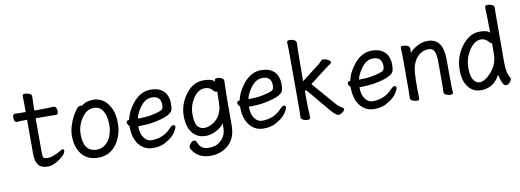

<svg xmlns="http://www.w3.org/2000/svg" viewBox="-67 -1122 4634 1710"><g transform="rotate(-10 2250.0 -267.0)"><path d="M280.8 23.9Q221.7 23.9 195.3 -9Q168.9 -42 168.9 -109.9V-418.9Q96.7 -418.9 78.6 -416Q50.8 -416 50.8 -460.9Q50.8 -491.2 74.7 -491.2Q105 -488.8 168.9 -488.8V-559.1Q167 -615.2 167 -634.8Q167 -650.9 189 -650.9Q206.5 -650.9 228.3 -643.6Q250 -636.2 250 -617.2Q247.6 -563 246.6 -488.8Q382.8 -488.8 421.9 -492.2Q438 -492.2 444.3 -476.1Q450.7 -460 450.7 -445.8Q450.7 -417 428.7 -417Q408.7 -417 389.6 -418Q370.6 -418.9 246.6 -418.9V-107.9Q246.6 -71.8 254.6 -61.8Q262.7 -51.8 292 -51.8Q335.9 -51.8 407.7 -92.8Q425.8 -106 434.6 -106Q446.8 -106 446.8 -88.9Q446.8 -61 390.6 -20Q330.6 23.9 280.8 23.9Z M736.3 -48.8Q817.9 -48.8 862.3 -143.1Q882.3 -189 882.3 -245.1Q882.3 -327.1 854.2 -373.5Q826.2 -419.9 771 -419.9Q706.1 -419.9 661.1 -352.5Q616.2 -285.2 616.2 -208Q616.2 -48.8 736.3 -48.8ZM736.3 23.9Q641.1 23.9 589.1 -39.1Q537.1 -102.1 537.1 -207Q537.1 -251 550.5 -294.9Q564 -338.9 582.5 -375.5Q601.1 -412.1 621.1 -436Q641.1 -460 655.3 -460Q670.9 -460 673.3 -457Q711.9 -492.2 777.3 -492.2Q886.2 -492.2 938 -376Q960 -323.2 960 -245.1Q960 -147.9 905.3 -64Q842.3 23.9 736.3 23.9Z M1149.9 -257.8Q1214.8 -257.8 1259.5 -266.4Q1304.2 -274.9 1332.8 -283.9Q1361.3 -293 1369.6 -304.4Q1377.9 -315.9 1377.9 -340.8Q1377.9 -421.9 1296.9 -421.9Q1239.3 -421.9 1195.6 -365Q1151.9 -308.1 1142.1 -257.8ZM1230 23.9Q1180.2 23.9 1141.1 -2.9Q1102.1 -29.8 1079.6 -78.9Q1057.1 -127.9 1057.1 -207Q1038.1 -223.1 1038.1 -241.2Q1038.1 -259.8 1064 -259.8Q1077.1 -333 1139.2 -410.2Q1208 -492.2 1296.9 -492.2Q1356.9 -492.2 1392.6 -469.5Q1428.2 -446.8 1442.1 -411.9Q1456.1 -377 1456.1 -339.8Q1456.1 -306.2 1451.2 -285.2Q1437 -229 1266.1 -199.2Q1209 -189.9 1134.3 -189.9Q1134.3 -122.1 1162.1 -84.5Q1189.9 -46.9 1230 -46.9Q1339.8 -46.9 1412.1 -127.9Q1430.2 -146 1440.9 -146Q1459 -146 1459 -127.9Q1459 -118.2 1445.3 -94.2Q1418 -40 1333 3.9Q1289.1 23.9 1230 23.9Z M1712.9 -73.2Q1742.7 -73.2 1775.9 -89.8Q1856 -129.9 1875 -226.1Q1879.9 -256.8 1879.9 -360.8Q1881.8 -365.2 1881.8 -367.2Q1881.8 -373 1870.8 -373Q1859.9 -373 1852.1 -381.8Q1823.7 -420.9 1774.9 -420.9Q1714.8 -420.9 1671.4 -355Q1627.9 -289.1 1627.9 -211.9Q1627.9 -133.8 1649.9 -103.5Q1671.9 -73.2 1712.9 -73.2ZM1877 -461.9V-475.1Q1877 -491.2 1902.8 -491.2Q1919.9 -491.2 1939.5 -482.2Q1959 -473.1 1959 -458Q1954.6 -363.8 1954.6 -49.8Q1954.6 94.2 1840.8 153.8Q1789.1 181.2 1724.6 181.2Q1606.9 181.2 1554.7 86.9Q1551.8 81.1 1551.8 76.2Q1551.8 60.1 1567.9 41Q1584 22 1600.6 22Q1617.7 22 1622.1 37.1Q1636.7 76.2 1659.7 92Q1682.6 107.9 1724.6 107.9Q1813 107.9 1857.9 35.2Q1878.9 -1 1878.9 -50.8V-85.9Q1860.8 -56.2 1812.3 -28.6Q1763.7 -1 1712.9 -1Q1636.7 -1 1592.8 -55.4Q1548.8 -109.9 1548.8 -210.9Q1548.8 -314 1614.7 -403.1Q1680.7 -492.2 1774.9 -492.2Q1856 -492.2 1877 -461.9Z M2149.9 -257.8Q2214.8 -257.8 2259.5 -266.4Q2304.2 -274.9 2332.8 -283.9Q2361.3 -293 2369.6 -304.4Q2377.9 -315.9 2377.9 -340.8Q2377.9 -421.9 2296.9 -421.9Q2239.3 -421.9 2195.6 -365Q2151.9 -308.1 2142.1 -257.8ZM2230 23.9Q2180.2 23.9 2141.1 -2.9Q2102.1 -29.8 2079.6 -78.9Q2057.1 -127.9 2057.1 -207Q2038.1 -223.1 2038.1 -241.2Q2038.1 -259.8 2064 -259.8Q2077.1 -333 2139.2 -410.2Q2208 -492.2 2296.9 -492.2Q2356.9 -492.2 2392.6 -469.5Q2428.2 -446.8 2442.1 -411.9Q2456.1 -377 2456.1 -339.8Q2456.1 -306.2 2451.2 -285.2Q2437 -229 2266.1 -199.2Q2209 -189.9 2134.3 -189.9Q2134.3 -122.1 2162.1 -84.5Q2189.9 -46.9 2230 -46.9Q2339.8 -46.9 2412.1 -127.9Q2430.2 -146 2440.9 -146Q2459 -146 2459 -127.9Q2459 -118.2 2445.3 -94.2Q2418 -40 2333 3.9Q2289.1 23.9 2230 23.9Z M2906.7 20Q2890.6 20 2843.8 -30.8Q2805.7 -75.2 2750.7 -142.1Q2695.8 -209 2660.6 -248L2649.9 -241.2Q2649.9 -103 2650.9 -95.2Q2654.8 -45.9 2654.8 0Q2654.8 16.1 2627.9 16.1Q2610.8 16.1 2590.8 7.1Q2570.8 -2 2570.8 -18.1L2572.8 -81.1Q2572.8 -600.1 2572.3 -621.1Q2571.8 -642.1 2570.8 -664.6Q2569.8 -687 2569.8 -696.8Q2571.8 -712.9 2596.7 -712.9Q2613.8 -712.9 2633.8 -703.9Q2653.8 -694.8 2653.8 -679.2Q2649.9 -583 2649.9 -330.1L2802.7 -448.2Q2814.9 -456.1 2824.5 -466.1Q2834 -476.1 2839.4 -483.2Q2844.7 -490.2 2859.9 -490.2Q2873 -490.2 2887.5 -484.6Q2901.9 -479 2912.8 -470.5Q2923.8 -461.9 2923.8 -452.1Q2923.8 -443.8 2878.9 -416Q2857.9 -400.9 2717.8 -292Q2739.7 -268.1 2773.7 -227.5Q2807.6 -187 2908.7 -71.8Q2930.7 -50.8 2959 -34.2Q2966.8 -30.8 2966.8 -22.9Q2966.8 -15.1 2957.3 -5.1Q2947.8 4.9 2934.3 12.5Q2920.9 20 2906.7 20Z M3149.9 -257.8Q3214.8 -257.8 3259.5 -266.4Q3304.2 -274.9 3332.8 -283.9Q3361.3 -293 3369.6 -304.4Q3377.9 -315.9 3377.9 -340.8Q3377.9 -421.9 3296.9 -421.9Q3239.3 -421.9 3195.6 -365Q3151.9 -308.1 3142.1 -257.8ZM3230 23.9Q3180.2 23.9 3141.1 -2.9Q3102.1 -29.8 3079.6 -78.9Q3057.1 -127.9 3057.1 -207Q3038.1 -223.1 3038.1 -241.2Q3038.1 -259.8 3064 -259.8Q3077.1 -333 3139.2 -410.2Q3208 -492.2 3296.9 -492.2Q3356.9 -492.2 3392.6 -469.5Q3428.2 -446.8 3442.1 -411.9Q3456.1 -377 3456.1 -339.8Q3456.1 -306.2 3451.2 -285.2Q3437 -229 3266.1 -199.2Q3209 -189.9 3134.3 -189.9Q3134.3 -122.1 3162.1 -84.5Q3189.9 -46.9 3230 -46.9Q3339.8 -46.9 3412.1 -127.9Q3430.2 -146 3440.9 -146Q3459 -146 3459 -127.9Q3459 -118.2 3445.3 -94.2Q3418 -40 3333 3.9Q3289.1 23.9 3230 23.9Z M3918.9 17.1Q3902.3 17.1 3882.8 8.1Q3863.3 -1 3863.3 -17.1Q3864.3 -24.9 3864.3 -44.4Q3864.3 -64 3865.2 -84V-293Q3865.2 -352.1 3851.6 -384.5Q3837.9 -417 3800.3 -417Q3733.9 -417 3689.9 -363.8Q3647.9 -311 3643.1 -229Q3639.2 -183.1 3639.2 -79.1Q3639.2 -56.2 3641.1 2Q3641.1 17.1 3615.2 17.1Q3598.1 17.1 3578.6 8.1Q3559.1 -1 3559.1 -17.1Q3559.1 -43.9 3561 -87.9V-395Q3558.1 -458 3558.1 -471.2Q3558.1 -486.8 3584 -486.8Q3601.1 -486.8 3620.6 -478Q3640.1 -469.2 3640.1 -453.1L3639.2 -411.1Q3650.9 -432.1 3699 -461.7Q3747.1 -491.2 3800.3 -491.2Q3887.2 -491.2 3918.9 -423.8Q3941.9 -375 3941.9 -296.9Q3941.9 -99.1 3942.9 -78.1Q3945.3 -33.2 3945.3 2Q3945.3 17.1 3918.9 17.1Z M4197.3 -47.9Q4247.1 -47.9 4306.2 -116Q4365.2 -184.1 4365.2 -275.9V-376Q4365.2 -371.1 4360.8 -371.1Q4356 -371.1 4349.1 -378.9Q4315.9 -421.9 4273.9 -421.9Q4213.9 -421.9 4166.5 -349.4Q4119.1 -276.9 4119.1 -189Q4119.1 -117.2 4141.6 -82.5Q4164.1 -47.9 4197.3 -47.9ZM4197.3 23.9Q4126 23.9 4083 -31.5Q4040 -86.9 4040 -186Q4040 -306.2 4110.6 -399.2Q4181.2 -492.2 4272.9 -492.2Q4348.1 -492.2 4365.2 -464.8Q4365.2 -555.2 4360.8 -699.2Q4360.8 -714.8 4388.2 -714.8Q4405.3 -714.8 4424.6 -705.8Q4443.8 -696.8 4443.8 -681.2Q4443.8 -668.9 4442.9 -643.6Q4441.9 -618.2 4441.9 -185.1Q4441.9 -84 4473.1 -41L4475.1 -33.2Q4475.1 -19 4460.4 -0.5Q4445.8 18.1 4426.3 18.1Q4397.9 18.1 4382.8 -37.1Q4370.1 -85 4368.2 -85V-83Q4311 23.9 4197.3 23.9Z"/></g></svg>

Font: LXGW WenKai Mono Screen
Style: Regular
Weight: 400
Monospace: yes
Designer: LXGW / Fontworks Inc.
Foundry: LXGW / Fontworks Inc.
Version: Version 1.330;April 28,2024